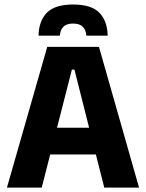

<svg xmlns="http://www.w3.org/2000/svg" viewBox="-20 -852 663 872"><path d="M11.5 0 194.5 -639H429.5L611.5 0H453.5L318 -536H306.5L169.5 0ZM167 -150.5V-272H455V-150.5ZM312 -831.5Q394.5 -831.5 431 -794.5Q467.5 -757.5 469 -690H372Q370.5 -716 356 -730.5Q341.5 -745 312 -745Q282 -745 267.8 -730.5Q253.5 -716 252 -690H155Q156.5 -757.5 193.2 -794.5Q230 -831.5 312 -831.5Z"/></svg>

Font: Anek Latin Medium
Style: Bold
Weight: 700
Version: Version 1.003